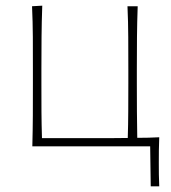

<svg xmlns="http://www.w3.org/2000/svg" viewBox="-20 -516 602 677"><path d="M511.5 141 509.5 0H94Q95.5 -56.5 95.8 -108.5Q96 -160.5 96 -221V-271Q96 -332 95.8 -385Q95.5 -438 93 -494L129 -496Q127 -439.5 126.5 -385.8Q126 -332 126 -271V-221Q126 -167 126.2 -122Q126.5 -77 128 -29H326.5Q351.5 -29 377.8 -29Q404 -29 430.5 -29.5Q432 -77.5 432.2 -122.5Q432.5 -167.5 432.5 -221V-271Q432.5 -332 432.2 -385Q432 -438 429.5 -494H465.5Q463.5 -438 463 -385Q462.5 -332 462.5 -271V-221Q462.5 -167.5 462.8 -122.5Q463 -77.5 464 -30Q483.5 -30 503 -30.5Q522.5 -31 541.5 -32Q540.5 -8 540.2 14Q540 36 540 57.5Q540 78.5 540.2 99.2Q540.5 120 541.5 141Z"/></svg>

Font: Commissioner Flair Thin
Style: Regular
Weight: 100
Designer: Kostas Bartsokas
Foundry: Kostas Bartsokas
Version: Version 1.000; ttfautohint (v1.8.3)